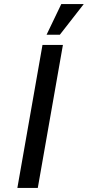

<svg xmlns="http://www.w3.org/2000/svg" viewBox="-20 -920 430 940"><path d="M208 -750 280 -900H390L273 -750ZM65 0 188 -700H288L165 0Z"/></svg>

Font: Scada
Style: Italic
Weight: 400
Italic angle: -10°
Designer: Jovanny Lemonad
Foundry: Jovanny Lemonad
Version: Version 4.100;PS 004.100;hotconv 1.0.88;makeotf.lib2.5.64775